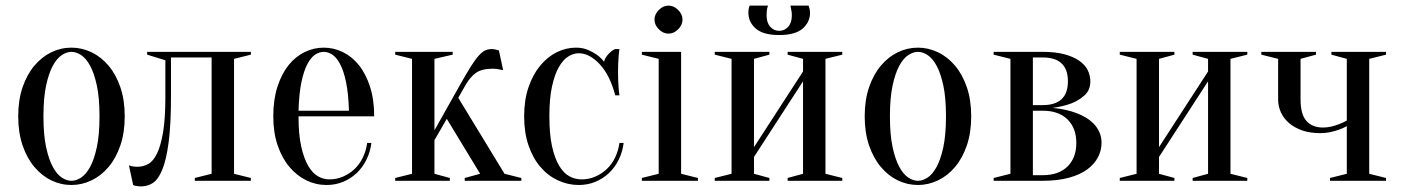

<svg xmlns="http://www.w3.org/2000/svg" viewBox="-20 -645 5000 685"><path d="M235 -460Q218 -460 200.5 -448.5Q183 -437 168.5 -410.5Q154 -384 144.5 -340Q135 -296 135 -230Q135 -164 144.5 -120Q154 -76 168.5 -49.5Q183 -23 200.5 -11.5Q218 0 235 0Q252 0 269.5 -11.5Q287 -23 301.5 -49.5Q316 -76 325.5 -120Q335 -164 335 -230Q335 -296 325.5 -340Q316 -384 301.5 -410.5Q287 -437 269.5 -448.5Q252 -460 235 -460ZM235 -475Q272 -475 306.5 -458.5Q341 -442 367.5 -410.5Q394 -379 409.5 -333.5Q425 -288 425 -230Q425 -172 409.5 -126.5Q394 -81 367.5 -49.5Q341 -18 306.5 -1.5Q272 15 235 15Q197 15 163 -1.5Q129 -18 102.5 -49.5Q76 -81 60.5 -126.5Q45 -172 45 -230Q45 -288 60.5 -333.5Q76 -379 102.5 -410.5Q129 -442 163 -458.5Q197 -475 235 -475Z M505 -460H875V-450L815 -435V-25L875 -10V0H675V-10L735 -25V-440H590V-300Q590 -199 581.5 -136Q573 -73 558.5 -38.5Q544 -4 525 8Q506 20 485 20Q479 20 474 19.5Q469 19 464 18Q459 17 455 15L440 -55Q445 -53 450 -52Q455 -51 460 -50.5Q465 -50 470 -50Q491 -50 509 -60Q527 -70 540.5 -98Q554 -126 562 -174.5Q570 -223 570 -300V-430L505 -450Z M1045 -230Q1045 -166 1054.5 -123Q1064 -80 1079.5 -53.5Q1095 -27 1114.5 -16Q1134 -5 1155 -5Q1181 -5 1204 -15Q1227 -25 1245 -42Q1263 -59 1274.5 -83Q1286 -107 1290 -135H1305Q1301 -103 1287.5 -75.5Q1274 -48 1253 -28Q1232 -8 1204.5 3.5Q1177 15 1145 15Q1107 15 1073 -1.5Q1039 -18 1012.5 -49.5Q986 -81 970.5 -126.5Q955 -172 955 -230Q955 -290 970 -336Q985 -382 1009.5 -412.5Q1034 -443 1066.5 -459Q1099 -475 1135 -475Q1171 -475 1203.5 -459Q1236 -443 1260.5 -412.5Q1285 -382 1300 -336Q1315 -290 1315 -230ZM1135 -460Q1120 -460 1105 -450.5Q1090 -441 1077 -417Q1064 -393 1055.5 -352.5Q1047 -312 1045 -250H1225Q1223 -312 1214.5 -352.5Q1206 -393 1193 -417Q1180 -441 1165 -450.5Q1150 -460 1135 -460Z M1574 -221 1530 -145V-25L1585 -10V0H1390V-10L1450 -25V-435L1390 -450V-460H1595V-450L1530 -435V-180L1620 -340Q1643 -381 1659 -406.5Q1675 -432 1687.5 -446Q1700 -460 1711 -465Q1722 -470 1735 -470Q1740 -470 1745 -469Q1750 -468 1753 -467Q1757 -466 1760 -465L1775 -395Q1769 -396 1763 -397Q1758 -398 1751.5 -399Q1745 -400 1740 -400Q1699 -400 1678 -385Q1657 -370 1640 -340L1615 -296L1780 -25L1840 -10V0H1638V-10L1693 -25Z M2045 -455Q2026 -455 2007.5 -443.5Q1989 -432 1974 -406Q1959 -380 1949.5 -337Q1940 -294 1940 -230Q1940 -166 1949.5 -123Q1959 -80 1975 -53.5Q1991 -27 2011.5 -16Q2032 -5 2055 -5Q2081 -5 2104 -15Q2127 -25 2145 -42Q2163 -59 2174.5 -83Q2186 -107 2190 -135H2205Q2201 -103 2187.5 -75.5Q2174 -48 2153 -28Q2132 -8 2104.5 3.5Q2077 15 2045 15Q2006 15 1970.5 -1.5Q1935 -18 1908 -49.5Q1881 -81 1865.5 -126.5Q1850 -172 1850 -230Q1850 -288 1865.5 -333.5Q1881 -379 1907 -410.5Q1933 -442 1966 -458.5Q1999 -475 2035 -475Q2059 -475 2077.5 -467Q2096 -459 2109 -450Q2124 -439 2135 -425Q2139 -440 2151.5 -453Q2164 -466 2175 -470H2190Q2188 -457 2187 -443Q2186 -431 2185.5 -417Q2185 -403 2185 -390Q2185 -375 2185.5 -359.5Q2186 -344 2187 -332Q2188 -318 2190 -305H2175Q2156 -377 2119.5 -416Q2083 -455 2045 -455Z M2330 -25V-435L2270 -450V-460H2410V-25L2470 -10V0H2270V-10ZM2415 -575Q2415 -556 2399.5 -540.5Q2384 -525 2365 -525Q2346 -525 2330.5 -540.5Q2315 -556 2315 -575Q2315 -594 2330.5 -609.5Q2346 -625 2365 -625Q2384 -625 2399.5 -609.5Q2415 -594 2415 -575Z M2760 -535Q2779 -535 2792 -549.5Q2805 -564 2805 -590Q2805 -598 2804 -604Q2803 -610 2802 -615Q2801 -620 2800 -625H2865Q2866 -622 2867 -618Q2868 -615 2869 -610Q2870 -605 2870 -600Q2870 -566 2843.5 -543Q2817 -520 2760 -520Q2703 -520 2676.5 -543Q2650 -566 2650 -600Q2650 -610 2652 -618Q2653 -622 2655 -625H2720Q2718 -620 2717 -615Q2716 -610 2715.5 -604Q2715 -598 2715 -590Q2715 -564 2728 -549.5Q2741 -535 2760 -535ZM2790 -450V-460H2985V-450L2925 -435V-25L2985 -10V0H2790V-10L2845 -25V-355L2670 -85V-25L2725 -10V0H2530V-10L2590 -25V-435L2530 -450V-460H2725V-450L2670 -435V-120L2845 -390V-435Z M3255 -460Q3238 -460 3220.5 -448.5Q3203 -437 3188.5 -410.5Q3174 -384 3164.5 -340Q3155 -296 3155 -230Q3155 -164 3164.5 -120Q3174 -76 3188.5 -49.5Q3203 -23 3220.5 -11.5Q3238 0 3255 0Q3272 0 3289.5 -11.5Q3307 -23 3321.5 -49.5Q3336 -76 3345.5 -120Q3355 -164 3355 -230Q3355 -296 3345.5 -340Q3336 -384 3321.5 -410.5Q3307 -437 3289.5 -448.5Q3272 -460 3255 -460ZM3255 -475Q3292 -475 3326.5 -458.5Q3361 -442 3387.5 -410.5Q3414 -379 3429.5 -333.5Q3445 -288 3445 -230Q3445 -172 3429.5 -126.5Q3414 -81 3387.5 -49.5Q3361 -18 3326.5 -1.5Q3292 15 3255 15Q3217 15 3183 -1.5Q3149 -18 3122.5 -49.5Q3096 -81 3080.5 -126.5Q3065 -172 3065 -230Q3065 -288 3080.5 -333.5Q3096 -379 3122.5 -410.5Q3149 -442 3183 -458.5Q3217 -475 3255 -475Z M3525 -10 3585 -25V-435L3525 -450V-460H3700Q3745 -460 3777 -451.5Q3809 -443 3830 -428.5Q3851 -414 3860.5 -395Q3870 -376 3870 -355Q3870 -323 3849 -304.5Q3828 -286 3802 -276Q3772 -265 3735 -260Q3783 -256 3822 -241Q3838 -235 3854 -225.5Q3870 -216 3882.5 -203Q3895 -190 3902.5 -173Q3910 -156 3910 -135Q3910 -109 3897.5 -84.5Q3885 -60 3859.5 -41Q3834 -22 3794 -11Q3754 0 3700 0H3525ZM3665 -440V-270H3700Q3790 -270 3790 -355Q3790 -440 3700 -440ZM3665 -20H3700Q3757 -20 3788.5 -51Q3820 -82 3820 -135Q3820 -188 3788.5 -219Q3757 -250 3700 -250H3665Z M4235 -450V-460H4430V-450L4370 -435V-25L4430 -10V0H4235V-10L4290 -25V-355L4115 -85V-25L4170 -10V0H3975V-10L4035 -25V-435L3975 -450V-460H4170V-450L4115 -435V-120L4290 -390V-435Z M4785 -195Q4771 -187 4756 -182Q4742 -177 4725.5 -173.5Q4709 -170 4690 -170Q4654 -170 4626.5 -179.5Q4599 -189 4579.5 -205.5Q4560 -222 4550 -244Q4540 -266 4540 -290V-435L4480 -450V-460H4675V-450L4620 -435V-290Q4620 -237 4641 -213.5Q4662 -190 4700 -190Q4715 -190 4730 -193.5Q4745 -197 4757 -202Q4771 -207 4785 -215V-435L4730 -450V-460H4925V-450L4865 -435V-25L4925 -10V0H4725V-10L4785 -25Z"/></svg>

Font: Oranienbaum
Style: Regular
Weight: 400
Designer: Oleg Pospelov and Jovanny Lemonad
Foundry: Oleg Pospelov and jovanny Lemonad
Version: Version 1.001; ttfautohint (v0.91) -l 8 -r 50 -G 200 -x 0 -w